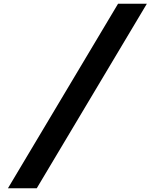

<svg xmlns="http://www.w3.org/2000/svg" viewBox="-20 -880 800 1020"><path d="M760.1 -860H607.1L22.3 120H175.3Z"/></svg>

Font: Hussar Wysoki
Style: Obl
Weight: 700
Foundry: Cannot Into Space Fonts
Version: Version 0.92